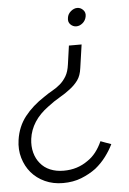

<svg xmlns="http://www.w3.org/2000/svg" viewBox="-52 -567 538 799"><g transform="rotate(-5 216.5 -167.5)"><path d="M349 32.9Q338 57.9 322.5 77.9Q307 97.9 287 110.9Q266 125.9 241 133.9Q216 141.9 186 141.9Q155 141.9 130 131.4Q105 120.9 89 100.9Q73 81.9 66 55.4Q59 28.9 63 -2.1Q68 -39.1 88.5 -71.1Q109 -103.1 146 -130Q172 -150 196.5 -164Q221 -178 240 -193Q260 -208 274 -227Q288 -246 292 -278L306 -375H253L242 -297Q238 -267 227 -248.5Q216 -230 201 -217Q186 -204 168 -194Q150 -184 133 -172Q82 -139 50 -98.1Q18.1 -57.1 10.1 -2.1Q4.1 37.9 14.6 73.4Q25.1 108.9 47.1 134.9Q70 161.9 104 177.4Q138 192.9 179 192.9Q222 192.9 256 179.4Q290 165.9 317 145.9Q343 124.9 362 99.4Q381 73.9 393 48.9Q382 44.9 370.5 40.9Q359 36.9 349 32.9ZM301 -528Q287 -528 274 -517Q261 -506 259 -490Q256 -473 266.5 -462.5Q277 -452 291 -452Q305 -452 317.5 -462.5Q330 -473 333 -490Q336 -506 325.5 -517Q315 -528 301 -528Z"/></g></svg>

Font: Josefin Slab Thin Medium
Style: Italic
Weight: 500
Italic angle: -12°
Version: Version 2.000